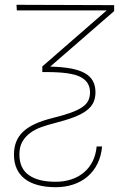

<svg xmlns="http://www.w3.org/2000/svg" viewBox="-20 -567 530 803"><path d="M38.4 79.5Q38.4 50.4 47.4 26.8Q56.5 3.2 75.8 -15.4Q95.2 -34.1 125.7 -48.3Q156.2 -62.5 198.9 -73.2Q244.7 -84.5 275 -95.3Q305.4 -106.2 323.5 -118.6Q341.6 -131 349.1 -146.1Q356.5 -161.2 356.5 -181.1Q356.5 -225.5 314.6 -246.1Q275.2 -265.6 174.7 -265.6H157V-289.1L426.1 -523.4H50.4L49 -546.9L457.4 -545.5V-520.6L190 -288.4Q240.1 -287.3 275.7 -280.7Q311.4 -274.1 334.5 -261.2Q357.6 -248.2 368.4 -228.3Q379.3 -208.5 379.3 -181.1Q379.3 -157.3 370.7 -138.7Q362.2 -120 342.2 -104.8Q322.1 -89.5 289.2 -76.9Q256.4 -64.3 207.4 -51.8Q180.8 -45.1 154.7 -36Q128.6 -27 107.8 -12.1Q87 2.8 74 24.7Q61.1 46.5 61.1 78.8Q61.1 136.7 100.1 165Q139.2 193.2 213.1 193.2Q247.9 193.2 277.7 183.4Q307.5 173.7 330.3 154.8Q353 136 367 108.5Q381 81 384.2 45.5H407Q403.4 85.9 387.6 117.7Q371.8 149.5 346.2 171.3Q320.7 193.2 286.8 204.5Q252.8 215.9 213.1 215.9Q171.5 215.9 139 207.2Q106.5 198.5 84.2 181.5Q61.8 164.4 50.1 138.8Q38.4 113.3 38.4 79.5Z"/></svg>

Font: Inter P Thin
Style: Regular
Weight: 100
Designer: Rasmus Andersson
Foundry: rsms
Version: Version 3.018;git-588b23468